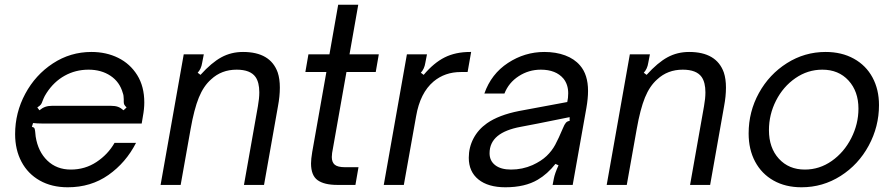

<svg xmlns="http://www.w3.org/2000/svg" viewBox="-20 -783 3787 813"><path d="M44 -215Q44 -306 87 -386Q130 -466 204 -514.5Q278 -563 367 -563Q430 -563 480.5 -538Q531 -513 561 -465Q591 -417 591 -349Q591 -322 585 -290L580 -260H185Q178 -260 157.5 -260Q137 -260 120 -262L115 -246Q124 -244 126 -239.5Q128 -235 129 -225Q130 -215 131 -205Q141 -141 180.5 -103Q220 -65 280 -65Q340 -65 388.5 -97Q437 -129 465 -178H556Q513 -94 439 -42Q365 10 267 10Q199 10 148.5 -18.5Q98 -47 71 -98Q44 -149 44 -215ZM147 -316Q159 -326 171.5 -330.5Q184 -335 201 -335H449Q468 -335 480 -330.5Q492 -326 503 -316L516 -328Q508 -336 506 -340.5Q504 -345 504 -352V-363Q504 -379 500 -389Q487 -436 448 -462Q409 -488 355 -488Q300 -488 254 -462.5Q208 -437 177 -389Q168 -375 164.5 -366Q161 -357 160 -355Q157 -346 153.5 -341Q150 -336 138 -328Z M660 0 758 -553H843L836 -517Q832 -491 817 -475L829 -466Q876 -518 917.5 -540.5Q959 -563 1009 -563Q1125 -563 1156 -476Q1165 -449 1165 -412Q1165 -375 1157 -333L1098 0H1013L1072 -333Q1078 -366 1078 -392Q1078 -434 1062 -457Q1040 -488 982 -488Q918 -488 874 -447Q842 -419 822 -370Q802 -321 787 -236L745 0Z M1408 0Q1353 0 1325 -20Q1297 -40 1297 -91Q1297 -109 1302 -139L1362 -478H1273L1286 -553H1375L1412 -763H1497L1460 -553H1584L1571 -478H1447L1390 -156Q1385 -133 1385 -118Q1385 -96 1397.5 -85.5Q1410 -75 1441 -75H1498L1485 0Z M1605 0 1703 -553H1788L1781 -517Q1777 -491 1762 -475L1774 -466Q1817 -517 1863 -540Q1909 -563 1971 -563H1975L1960 -478H1931Q1864 -478 1816 -438Q1759 -390 1742 -291L1690 0Z M1965 -115Q1965 -159 1985 -197Q2005 -235 2042 -261Q2092 -296 2178 -313L2382 -351Q2386 -368 2386 -388Q2386 -425 2366 -450Q2334 -488 2270 -488Q2219 -488 2176.5 -460.5Q2134 -433 2116 -387H2031Q2060 -470 2131 -516.5Q2202 -563 2285 -563Q2334 -563 2373 -548.5Q2412 -534 2436 -506Q2470 -467 2470 -398Q2470 -366 2463 -326L2405 0H2320L2325 -26Q2329 -48 2345 -83L2332 -89Q2298 -46 2257 -22Q2203 10 2120 10Q2047 10 2006 -23Q1965 -56 1965 -115ZM2235 -84Q2272 -101 2294.5 -122.5Q2317 -144 2331 -170Q2345 -196 2364 -241Q2370 -256 2376 -263Q2382 -270 2392 -271V-287L2258 -260L2185 -246Q2120 -234 2087 -207Q2053 -179 2053 -134Q2053 -102 2077 -83.5Q2101 -65 2144 -65Q2192 -65 2235 -84Z M2549 0 2647 -553H2732L2725 -517Q2721 -491 2706 -475L2718 -466Q2765 -518 2806.5 -540.5Q2848 -563 2898 -563Q3014 -563 3045 -476Q3054 -449 3054 -412Q3054 -375 3046 -333L2987 0H2902L2961 -333Q2967 -366 2967 -392Q2967 -434 2951 -457Q2929 -488 2871 -488Q2807 -488 2763 -447Q2731 -419 2711 -370Q2691 -321 2676 -236L2634 0Z M3150 -218Q3150 -310 3193.5 -389Q3237 -468 3312 -515.5Q3387 -563 3476 -563Q3544 -563 3595.5 -534.5Q3647 -506 3674.5 -455Q3702 -404 3702 -338Q3702 -247 3658.5 -166.5Q3615 -86 3539.5 -38Q3464 10 3374 10Q3306 10 3255.5 -18.5Q3205 -47 3177.5 -98.5Q3150 -150 3150 -218ZM3615 -323Q3615 -396 3573 -442Q3531 -488 3462 -488Q3400 -488 3348 -452Q3296 -416 3266 -357Q3236 -298 3236 -232Q3236 -157 3278 -111Q3320 -65 3388 -65Q3450 -65 3502 -101.5Q3554 -138 3584.5 -198Q3615 -258 3615 -323Z"/></svg>

Font: Open Sauce Sans
Style: Italic
Weight: 400
Italic angle: -10°
Designer: Alfredo Marco Pradil
Foundry: Creative Sauce Fz LLC
Version: Version 1.477